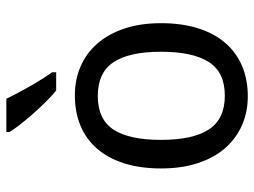

<svg xmlns="http://www.w3.org/2000/svg" viewBox="-120 -686 816 617"><g transform="rotate(-90 288.5 -378.0)"><path d="M522 -269Q522 -202.1 505.6 -150.1Q489.3 -98.1 458.7 -62.7Q428.2 -27.3 384.8 -8.8Q341.3 9.8 287.1 9.8Q236.8 9.8 194.3 -8.8Q151.9 -27.3 120.8 -62.7Q89.8 -98.1 72.5 -150.1Q55.2 -202.1 55.2 -269Q55.2 -335.4 71.5 -387Q87.9 -438.5 118.2 -473.9Q148.4 -509.3 192.1 -527.6Q235.8 -545.9 290 -545.9Q340.3 -545.9 382.8 -527.6Q425.3 -509.3 456.3 -473.9Q487.3 -438.5 504.6 -387Q522 -335.4 522 -269ZM147 -269Q147 -167 180.4 -115.5Q213.9 -64 289.1 -64Q364.3 -64 397.2 -115.5Q430.2 -167 430.2 -269Q430.2 -371.1 396.7 -421.6Q363.3 -472.2 288.1 -472.2Q212.9 -472.2 179.9 -421.6Q147 -371.1 147 -269ZM364.3 -606H305.7Q288.6 -619.6 268.6 -639.9Q248.5 -660.2 229.7 -681.6Q210.9 -703.1 195.6 -722.9Q180.2 -742.7 172.4 -755.9V-766.1H279.3Q287.1 -749.5 297.6 -729.7Q308.1 -710 319.3 -690.2Q330.6 -670.4 342.3 -651.9Q354 -633.3 364.3 -619.1Z"/></g></svg>

Font: WenQuanYi Micro Hei
Style: Regular
Weight: 400
Foundry: Ascender Corporation
Version: Version 0.2.0-beta